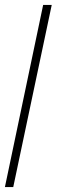

<svg xmlns="http://www.w3.org/2000/svg" viewBox="-20 -763 231 783"><path d="M0 0 156 -743H191L34 0Z"/></svg>

Font: Saira UltraCondensed Thin
Style: Italic
Weight: 250
Width: 1
Italic angle: -12°
Designer: Hector Gatti with collaboration of the Omnibus-Type team
Foundry: Omnibus-Type
Version: Version 1.101